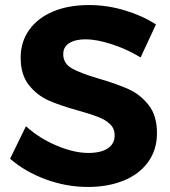

<svg xmlns="http://www.w3.org/2000/svg" viewBox="-20 -733 676 762"><path d="M320 -577Q279 -577 255 -562Q231 -547 231 -518Q231 -481 265.5 -461.5Q300 -442 372 -421Q444 -400 490.5 -379Q537 -358 570 -316Q603 -274 603 -205Q603 -138 567.5 -89.5Q532 -41 470 -16Q408 9 329 9Q244 9 162 -21Q80 -51 20 -103L83 -232Q136 -184 205 -155Q274 -126 331 -126Q380 -126 407.5 -144Q435 -162 435 -196Q435 -223 416.5 -240.5Q398 -258 369.5 -269Q341 -280 291 -294Q219 -314 173.5 -334Q128 -354 95 -395Q62 -436 62 -504Q62 -567 96 -614.5Q130 -662 191 -687.5Q252 -713 333 -713Q405 -713 475 -692Q545 -671 599 -636L538 -505Q484 -538 423.5 -557.5Q363 -577 320 -577Z"/></svg>

Font: Argentum Sans SemiBold
Style: Regular
Weight: 600
Designer: Julieta Ulanovsky (Modified by Cristiano Sobral)
Foundry: Julieta Ulanovsky
Version: Version 5.001;November 22, 2018;FontCreator 11.5.0.2425 64-b